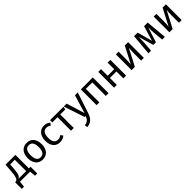

<svg xmlns="http://www.w3.org/2000/svg" viewBox="525 -2434 4542 4542"><g transform="rotate(-45 2795.5 -163.0)"><path d="M518 -74V150H443L428 0H90L75 150H0V-74H37Q61 -90 75 -110.5Q89 -131 100.5 -182Q112 -233 119 -331L133 -527H463V-74ZM371 -454H216L208 -343Q201 -250 192 -200Q183 -150 166.5 -123Q150 -96 119 -74H371Z M1083 -264Q1083 -182 1055 -119.5Q1027 -57 974 -22.5Q921 12 848 12Q737 12 675 -62Q613 -136 613 -263Q613 -345 641 -407.5Q669 -470 722 -504.5Q775 -539 849 -539Q960 -539 1021.5 -465Q1083 -391 1083 -264ZM712 -263Q712 -62 848 -62Q984 -62 984 -264Q984 -465 849 -465Q712 -465 712 -263Z M1588 -482 1544 -424Q1516 -444 1489.5 -453.5Q1463 -463 1431 -463Q1367 -463 1331.5 -412Q1296 -361 1296 -261Q1296 -161 1331 -113.5Q1366 -66 1431 -66Q1462 -66 1488 -75.5Q1514 -85 1546 -106L1588 -46Q1516 12 1427 12Q1320 12 1258.5 -60Q1197 -132 1197 -259Q1197 -343 1225 -406Q1253 -469 1304.5 -504Q1356 -539 1427 -539Q1474 -539 1513 -525.5Q1552 -512 1588 -482Z M2058 -452H1889V0H1797V-452H1623V-527H2069Z M2375 3Q2344 95 2288.5 148.5Q2233 202 2130 213L2120 141Q2172 132 2203 115Q2234 98 2252.5 71.5Q2271 45 2287 0H2256L2079 -527H2177L2318 -67L2456 -527H2551Z M2961 -452H2745V0H2653V-527H3053V0H2961Z M3548 -232H3329V0H3237V-527H3329V-306H3548V-527H3640V0H3548Z M4234 0H4143V-238Q4143 -298 4147 -352Q4151 -406 4154 -423L3933 0H3824V-527H3915V-289Q3915 -236 3911 -179.5Q3907 -123 3905 -107L4123 -527H4234Z M4937 0H4847L4823 -249Q4819 -288 4818 -335.5Q4817 -383 4817 -438L4697 -58H4610L4498 -437Q4498 -305 4494 -250L4475 0H4386L4433 -527H4552L4655 -150L4768 -527H4889Z M5499 0H5408V-238Q5408 -298 5412 -352Q5416 -406 5419 -423L5198 0H5089V-527H5180V-289Q5180 -236 5176 -179.5Q5172 -123 5170 -107L5388 -527H5499Z"/></g></svg>

Font: Fira Sans
Style: Regular
Weight: 400
Designer: bBox Type GmbH & Carrois Corporate GbR & Edenspiekermann AG
Foundry: bBox Type GmbH & Carrois Corporate GbR & Edenspiekermann AG
Version: Version 4.301